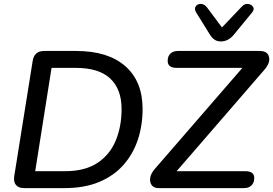

<svg xmlns="http://www.w3.org/2000/svg" viewBox="-20 -967 1404 987"><path d="M104 0Q76 0 62.5 -15.5Q49 -31 53 -60L148 -654Q156 -705 207 -705H371Q535 -705 624 -627Q713 -549 713 -407Q713 -322 688.5 -248.5Q664 -175 614.5 -119Q565 -63 489.5 -31.5Q414 0 312 0ZM161 -87H314Q417 -87 481 -129.5Q545 -172 575 -244.5Q605 -317 605 -406Q605 -509 546.5 -563.5Q488 -618 371 -618H245ZM795 0Q772 0 760.5 -14.5Q749 -29 752 -52Q755 -75 777 -100L1226 -618H888Q842 -618 842 -654Q842 -679 856.5 -692Q871 -705 894 -705H1315Q1356 -705 1363 -674Q1370 -643 1338 -607L888 -87H1241Q1287 -87 1287 -52Q1287 -27 1272.5 -13.5Q1258 0 1235 0ZM1115 -754Q1095 -754 1081 -764.5Q1067 -775 1056 -794L989 -902Q977 -921 986 -934Q995 -947 1012.5 -947Q1030 -947 1044 -929L1121 -826L1225 -935Q1239 -949 1256 -946.5Q1273 -944 1281 -931.5Q1289 -919 1276 -903L1184 -791Q1155 -754 1115 -754Z"/></svg>

Font: Nunito SemiBold
Style: Italic
Weight: 600
Italic angle: -9°
Designer: Vernon Adams
Foundry: Vernon Adams
Version: Version 3.601; ttfautohint (v1.8.2.53-6de2)